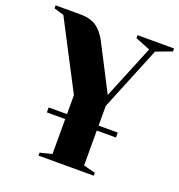

<svg xmlns="http://www.w3.org/2000/svg" viewBox="-147 -607 854 914"><g transform="rotate(20 280.0 -150.0)"><path d="M580 -500V-485L500 -455L368 -132V-32H465V-7H368V170L428 185V200H148V185L208 170V-7H115V-32H208V-128L30 -470L-20 -485V-500H105Q157 -500 187.5 -478.5Q218 -457 240 -415L359 -184L470 -455L395 -485V-500Z"/></g></svg>

Font: Yeseva One
Style: Regular
Weight: 400
Designer: Jovanny Lemonad
Foundry: Jovanny Lemonad
Version: Version 2.000